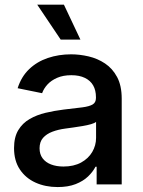

<svg xmlns="http://www.w3.org/2000/svg" viewBox="-20 -776 601 808"><path d="M222.7 11.2Q170.9 11.2 129.4 -7.6Q87.9 -26.4 63.5 -63Q39.1 -99.6 39.1 -152.8Q39.1 -198.7 56.9 -228.3Q74.7 -257.8 104.7 -275.1Q134.8 -292.5 171.9 -301.3Q209 -310.1 248 -314.9Q296.4 -320.3 326.2 -324.2Q356 -328.1 369.9 -336.4Q383.8 -344.7 383.8 -363.8V-366.7Q383.8 -396 372.1 -416.5Q360.4 -437 337.2 -448.2Q314 -459.5 280.3 -459.5Q245.6 -459.5 220.5 -448.5Q195.3 -437.5 179.7 -420.4Q164.1 -403.3 157.2 -383.8L54.2 -404.8Q69.8 -453.6 102.8 -485.1Q135.7 -516.6 181.4 -532Q227.1 -547.4 279.3 -547.4Q315.4 -547.4 353 -538.6Q390.6 -529.8 422.1 -508.8Q453.6 -487.8 472.9 -451.7Q492.2 -415.5 492.2 -360.8V0H386.7V-74.2H381.8Q371.1 -53.2 350.6 -33.4Q330.1 -13.7 298.3 -1.2Q266.6 11.2 222.7 11.2ZM247.1 -75.2Q290.5 -75.2 321.3 -92Q352.1 -108.9 368.2 -136.5Q384.3 -164.1 384.3 -195.8V-263.2Q378.4 -257.8 363 -253.4Q347.7 -249 327.6 -245.6Q307.6 -242.2 288.3 -239.5Q269 -236.8 254.9 -234.9Q225.1 -231 200.4 -221.7Q175.8 -212.4 161.1 -195.8Q146.5 -179.2 146.5 -151.9Q146.5 -127 159.2 -109.9Q171.9 -92.8 194.6 -84Q217.3 -75.2 247.1 -75.2ZM235.4 -609.4 136.7 -756.3H249L318.4 -609.4Z"/></svg>

Font: V-Inter
Style: Medium-500
Weight: 500
Designer: Rasmus Andersson
Foundry: rsms
Version: Version 4.000;git-4146feb